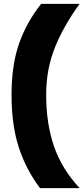

<svg xmlns="http://www.w3.org/2000/svg" viewBox="-20 -796 438 998"><path d="M40 -303Q40 -459 79.5 -570.5Q119 -682 194 -776H394Q312 -664 266 -550.5Q220 -437 220 -303Q220 -154 260.5 -36Q301 82 394 182H188Q115 85 77.5 -30.5Q40 -146 40 -303Z"/></svg>

Font: Sora-SIA ExtraBold
Style: Regular
Weight: 800
Designer: Jonathan Barnbrook, Julián Moncada
Foundry: Barnbrook Fonts
Version: Version 2.000